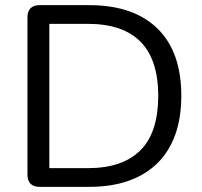

<svg xmlns="http://www.w3.org/2000/svg" viewBox="-20 -725 784 745"><path d="M133 0Q110.5 0 98.5 -12Q86.5 -24 86.5 -46.5V-658.5Q86.5 -681 98.5 -693Q110.5 -705 133 -705H326Q497.5 -705 590.5 -614.8Q683.5 -524.5 683.5 -353Q683.5 -267.5 659.8 -201.8Q636 -136 590.2 -91.2Q544.5 -46.5 478.2 -23.2Q412 0 326 0ZM171.5 -72.5H320Q389 -72.5 440.2 -90.2Q491.5 -108 525.8 -142.8Q560 -177.5 577 -230.2Q594 -283 594 -353Q594 -493 525.5 -562.8Q457 -632.5 320 -632.5H171.5Z"/></svg>

Font: Nunito ExtraLight
Style: Regular
Weight: 200
Designer: Vernon Adams
Foundry: Vernon Adams
Version: Version 3.602;April 4, 2023;FontCreator 14.0.0.2856 64-bit